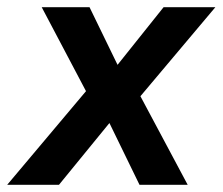

<svg xmlns="http://www.w3.org/2000/svg" viewBox="-51 -514 619 534"><path d="M-31 0 208 -284 209 -221 65 -494H198L285 -315H261L404 -494H548L319 -222L320 -283L471 0H337L244 -191H269L113 0Z"/></svg>

Font: Nunito Sans 10pt SemiCondensed
Style: Bold Italic
Weight: 700
Width: 4
Italic angle: -9°
Designer: Vernon Adams
Foundry: Vernon Adams
Version: Version 3.101;gftools[0.9.27]